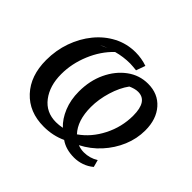

<svg xmlns="http://www.w3.org/2000/svg" viewBox="-123 -657 829 829"><g transform="rotate(45 291.5 -242.0)"><path d="M412 13Q362 13 328 -11Q281 11 225 11Q136 11 82.5 -46.5Q29 -104 29 -200Q29 -260 48 -313.5Q67 -367 101 -408.5Q135 -450 180.5 -473.5Q226 -497 279 -497Q297 -497 315 -494Q333 -491 350 -485L335 -443Q324 -444 314 -445Q304 -446 296 -446Q255 -446 215 -435Q170 -392 144 -329.5Q118 -267 118 -203Q118 -132 153 -86Q188 -40 249 -40Q266 -40 287 -44Q259 -70 242 -111.5Q225 -153 225 -204Q225 -270 250 -323Q275 -376 317.5 -407.5Q360 -439 413 -439Q474 -439 510.5 -397.5Q547 -356 547 -288Q547 -237 527 -189.5Q507 -142 471.5 -103Q436 -64 389 -40Q407 -33 426 -33Q462 -33 492 -52L501 -19Q482 -3 459 5Q436 13 412 13ZM146 -409 180 -424Q163 -418 146 -409ZM309 -193Q309 -111 350 -67Q402 -103 433.5 -165Q465 -227 465 -296Q465 -384 407 -384Q397 -384 386 -381Q375 -378 364 -373Q339 -339 324 -289.5Q309 -240 309 -193Z"/></g></svg>

Font: Piazzolla Medium
Style: Italic
Weight: 500
Italic angle: -11.3°
Designer: Juan Pablo del Peral
Foundry: Huerta Tipografica
Version: Version 1.330